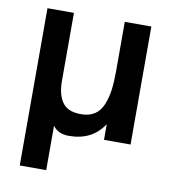

<svg xmlns="http://www.w3.org/2000/svg" viewBox="-76 -560 710 790"><g transform="rotate(10 279.0 -164.5)"><path d="M59 164V-493H169.5V-208Q169.5 -152 192 -119.8Q214.5 -87.5 270.5 -87.5Q304 -87.5 326.8 -102.2Q349.5 -117 361.2 -145.8Q373 -174.5 377.5 -208Q382 -241.5 382 -287.5V-493H493V0H382V-65.5Q333.5 9 237 9Q191 9 169.5 -21.5V164Z"/></g></svg>

Font: HK Grotesk SemiBold
Style: Regular
Weight: 600
Designer: Alfredo Marco Pradil
Foundry: Hanken Design Co.
Version: Version 3.001;FEAKit 1.0